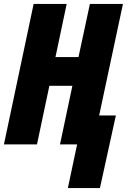

<svg xmlns="http://www.w3.org/2000/svg" viewBox="-25 -734 646 976"><path d="M320 222 367 0H280L343 -298H226L163 0H-5L146 -714H314L257 -444H374L432 -714H600L479 -147H564L483 222Z"/></svg>

Font: Noto Sans Display Condensed Black
Style: Italic
Weight: 900
Width: 3
Italic angle: -192°
Designer: Monotype Design Team
Foundry: Monotype Imaging Inc.
Version: Version 1.900